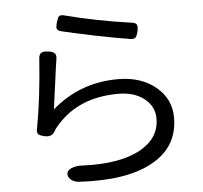

<svg xmlns="http://www.w3.org/2000/svg" viewBox="-55 -822 959 907"><g transform="rotate(-5 425.0 -368.5)"><path d="M284 26Q267 25 253 17Q237 7 233 -7Q227 -30 255 -42Q280 -52 310 -49Q487 -42 584 -97Q674 -148 674 -240Q674 -298 626.5 -335Q579 -372 504 -372Q311 -372 204 -243Q195 -233 189 -222Q175 -195 139 -203Q118 -208 112 -214Q104 -221 107 -238Q134 -381 147 -569Q148 -590 158.5 -596.5Q169 -603 192 -600Q215 -597 223 -588Q231 -579 227 -558Q221 -520 209 -428Q199 -350 195 -325Q328 -441 509 -441Q619 -441 689 -382Q757 -325 757 -238Q757 -99 635 -31Q513 39 284 26ZM584 -625Q530 -633 416 -656Q306 -679 261 -690Q244 -694 241 -705Q239 -713 245 -734Q251 -755 257 -761Q265 -768 283 -763Q428 -725 597 -701Q617 -699 621 -688Q625 -679 620 -656Q615 -636 609 -630Q601 -622 584 -625Z"/></g></svg>

Font: GenSenRounded TW R
Style: Regular
Weight: 400
Version: Version 1.501;PS 1;hotconv 16.6.51;makeotf.lib2.5.65220